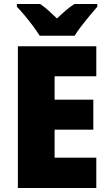

<svg xmlns="http://www.w3.org/2000/svg" viewBox="-20 -947 550 967"><path d="M465 0H70V-714H465V-563H255V-445H450V-294H255V-153H465ZM180 -767Q167 -788 146.5 -815.5Q126 -843 104 -869.5Q82 -896 65 -913V-927H182Q204 -912 223.5 -894.5Q243 -877 267 -854Q291 -877 312 -895Q333 -913 355 -927H470V-913Q454 -895 432.5 -869Q411 -843 390 -816Q369 -789 356 -767Z"/></svg>

Font: Noto Sans Lao UI SemCond Blk
Style: Regular
Weight: 900
Width: 4
Designer: Monotype Design Team
Foundry: Monotype Imaging Inc.
Version: Version 2.000; ttfautohint (v1.8.4.7-5d5b)